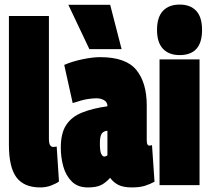

<svg xmlns="http://www.w3.org/2000/svg" viewBox="-20 -810 912 840"><path d="M194 -740V-204Q194 -182 199.5 -174.5Q205 -167 213 -167Q218 -167 228 -169L238 -16Q226 -7 204 1.5Q182 10 156 10Q85 10 52 -34Q19 -78 19 -177V-740Z M246 -164Q246 -227 269.5 -263Q293 -299 339 -317.5Q385 -336 450 -345V-346Q450 -363 435.5 -371.5Q421 -380 402 -380Q386 -380 363 -376.5Q340 -373 298 -359L261 -526Q295 -541 340 -550.5Q385 -560 418 -560Q531 -560 576.5 -504Q622 -448 622 -349V-198Q622 -182 625.5 -177.5Q629 -173 632 -173Q639 -173 645 -175L656 -15Q638 -5 615 2.5Q592 10 557 10Q520 10 498 -1Q476 -12 462 -32Q442 -10 421.5 0Q401 10 364 10Q320 10 294 -16Q268 -42 257 -81.5Q246 -121 246 -164ZM417 -182Q417 -148 423 -136.5Q429 -125 436 -125Q438 -125 443 -126.5Q448 -128 450 -131V-238Q434 -237 425.5 -226Q417 -215 417 -182ZM371 -595 279 -789H462L512 -595Z M766 -569Q719 -569 693 -596.5Q667 -624 667 -679Q667 -735 693 -762.5Q719 -790 766 -790Q813 -790 838.5 -762.5Q864 -735 864 -679Q864 -569 766 -569ZM678 0V-550H853V0Z"/></svg>

Font: Georama ExtraCondensed Black
Style: Regular
Weight: 900
Width: 2
Designer: Jean-Baptiste Levee
Foundry: Production Type
Version: Version 1.000